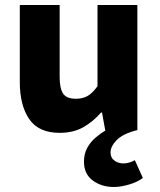

<svg xmlns="http://www.w3.org/2000/svg" viewBox="-20 -518 640 766"><path d="M434 228Q385 228 350 202Q315 176 315 127Q315 95 328.5 71Q342 47 362.5 30Q383 13 400 3L387 -69H383Q351 -32 311.5 -10Q272 12 218 12Q134 12 96.5 -43Q59 -98 59 -191V-498H218V-211Q218 -166 231.5 -145Q245 -124 283 -124Q308 -124 327.5 -134Q347 -144 369 -174V-498H528V1Q471 15 446 40.5Q421 66 421 90Q421 112 437 123Q453 134 472 134Q485 134 497.5 130Q510 126 518 121L550 192Q529 208 495.5 218Q462 228 434 228Z"/></svg>

Font: Source Code Pro ExtraLight ExtraBold
Style: Regular
Weight: 800
Monospace: yes
Version: Version 1.018;hotconv 1.0.116;makeotfexe 2.5.65601